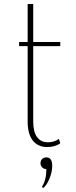

<svg xmlns="http://www.w3.org/2000/svg" viewBox="-20 -723 380 965"><path d="M217 16Q257.5 16 283 -3L276 -25Q253.5 -8 220.5 -8Q185 -8 166 -34.5Q147 -61 147 -111V-491H283V-512H147V-703H119V-512H76V-491H119V-111Q119 -50.5 144.5 -17.2Q170 16 217 16ZM197 222Q214.5 209 228.5 175Q242.5 141 242.5 110.5Q242.5 68 213.5 68Q200 68 191.8 76.2Q183.5 84.5 183.5 97.5Q183.5 109.5 192.2 118.2Q201 127 213 127Q213 182.5 190.5 216Z"/></svg>

Font: Spartan Thin
Style: Regular
Weight: 100
Designer: Matt Bailey, Mirko Velimirovic
Foundry: Matt Bailey
Version: Version 1.003; ttfautohint (v1.8.3)